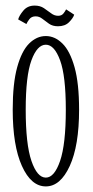

<svg xmlns="http://www.w3.org/2000/svg" viewBox="-20 -656 332 687"><path d="M144 11Q91.5 11 58.5 -62Q25.5 -135 25.5 -263.5Q25.5 -357.5 41.5 -415.5Q57.5 -473.5 84.2 -500.2Q111 -527 144 -527Q176.5 -527 203.5 -500.2Q230.5 -473.5 246.8 -415.5Q263 -357.5 263 -263.5Q263 -135 229.5 -62Q196 11 144 11ZM144 -20.5Q174.5 -20.5 195 -80.2Q215.5 -140 215.5 -263.5Q215.5 -384.5 195 -440.2Q174.5 -496 144 -496Q113 -496 92.5 -440.2Q72 -384.5 72 -263.5Q72 -140 92.5 -80.2Q113 -20.5 144 -20.5ZM187.5 -562Q168.5 -562 155.5 -571Q142.5 -580 131.5 -588.8Q120.5 -597.5 107.5 -597.5Q92.5 -597.5 84.8 -587Q77 -576.5 74.5 -570L45 -586.5Q48.5 -600 63.5 -618Q78.5 -636 104 -636Q123.5 -636 137.2 -626.8Q151 -617.5 162.8 -608.5Q174.5 -599.5 188 -599.5Q200.5 -599.5 207 -607.8Q213.5 -616 216.5 -622.5L245.5 -603.5Q241.5 -591 227 -576.5Q212.5 -562 187.5 -562Z"/></svg>

Font: Imbue 10pt ExtraLight
Style: Regular
Weight: 200
Designer: Tyler Finck
Foundry: Etcetera Type Company
Version: Version 1.102; ttfautohint (v1.8.3)